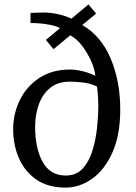

<svg xmlns="http://www.w3.org/2000/svg" viewBox="-20 -847 621 875"><path d="M189 -665 254 -719Q234 -729 210 -733.5Q186 -738 166 -740Q154 -741 142 -741.5Q130 -742 119 -742V-788Q121 -788 143.5 -789Q166 -790 184 -790Q252 -787 306 -762L383 -827L418 -785L355 -733Q441 -683 484.5 -580Q528 -477 528 -348Q528 -232 492.5 -152.5Q457 -73 400 -32.5Q343 8 279 8Q199 8 146 -28.5Q93 -65 66.5 -125.5Q40 -186 40 -258Q40 -328 70 -390Q100 -452 158 -491Q216 -530 299 -530Q323 -530 351 -524Q379 -518 414 -502Q413 -528 397 -565Q381 -602 356 -636Q331 -670 300 -686L224 -623ZM422 -453Q389 -468 354.5 -471.5Q320 -475 300 -475Q243 -475 208 -446Q173 -417 156.5 -370Q140 -323 140 -269Q140 -171 174.5 -109Q209 -47 280 -47Q327 -47 356 -78Q385 -109 400.5 -158Q416 -207 422 -262.5Q428 -318 428 -367Q428 -384 427 -399.5Q426 -415 425 -427Z"/></svg>

Font: Brawler
Style: Regular
Weight: 400
Designer: Oleg Frolov, Haley Fiege
Foundry: Oleg Frolov, Haley Fiege
Version: Version 1.101; ttfautohint (v1.8.3)